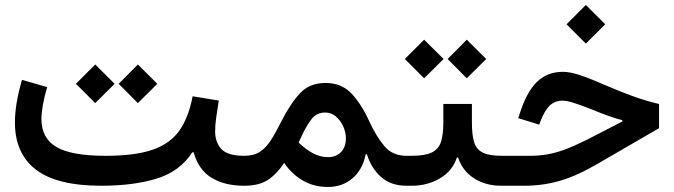

<svg xmlns="http://www.w3.org/2000/svg" viewBox="-20 -742 2691 767"><path d="M854 -340.3Q847.7 -301.3 843.5 -271.2Q839.4 -241.2 839.4 -217.8Q839.4 -173.8 864.3 -146.7Q889.2 -119.6 955.6 -119.6H956.1V0H955.6Q877.9 0 825.7 -31.5Q773.4 -63 753.4 -133.8H748.5Q698.7 -57.1 606 -28.6Q513.2 0 384.8 0Q207 0 123.3 -64.5Q39.6 -128.9 39.6 -252.9Q39.6 -326.7 67.9 -422.9L168.5 -394Q157.7 -358.4 151.6 -324.5Q145.5 -290.5 145.5 -266.6Q145.5 -189.9 205.3 -154.8Q265.1 -119.6 402.8 -119.6Q519 -119.6 589.4 -143.8Q659.7 -168 696.5 -220.2Q733.4 -272.5 749.5 -357.4ZM283.2 -407.2 360.4 -484.4 438 -407.2 360.4 -330.1ZM454.1 -407.2 530.8 -484.4 608.4 -407.2 530.8 -330.1Z M956.1 -119.6Q993.7 -119.6 1018.1 -135.5Q1042.5 -151.4 1061.8 -181.4Q1081.1 -211.4 1102.5 -254.4Q1140.1 -328.6 1178.5 -369.6Q1216.8 -410.6 1280.8 -410.6Q1344.2 -410.6 1384.3 -368.2Q1424.3 -325.7 1455.6 -256.3Q1484.4 -194.3 1516.6 -157Q1548.8 -119.6 1603.5 -119.6H1604V0H1603.5Q1542 0 1502.4 -34.9Q1462.9 -69.8 1445.8 -126L1440.9 -125.5Q1428.2 -63.5 1387.7 -29.3Q1347.2 4.9 1290 4.9Q1233.9 4.9 1189.7 -20.8Q1145.5 -46.4 1115.2 -91.3Q1085.9 -46.9 1050.3 -23.4Q1014.6 0 956.1 0Q938 0 938 -60.1Q938 -119.6 956.1 -119.6ZM1172.9 -172.4Q1203.1 -144 1231.2 -129.2Q1259.3 -114.3 1290.5 -114.3Q1323.2 -114.3 1342.5 -134.8Q1361.8 -155.3 1361.8 -189Q1361.8 -213.4 1351.1 -237.1Q1340.3 -260.7 1321.8 -276.6Q1303.2 -292.5 1279.3 -292.5Q1244.6 -292.5 1224.4 -265.9Q1204.1 -239.3 1185.5 -199.7Z M1865.2 -250.5Q1865.2 -204.1 1873.8 -175Q1882.3 -146 1907.7 -132.8Q1933.1 -119.6 1983.4 -119.6H2010.7V0H1981.9Q1919.9 0 1873.5 -29.8Q1827.1 -59.6 1810.1 -112.8H1805.2Q1788.1 -59.6 1737.8 -29.8Q1687.5 0 1625 0H1604Q1585.9 0 1585.9 -60.1Q1585.9 -119.6 1604 -119.6H1625Q1678.2 -119.6 1705.3 -133.1Q1732.4 -146.5 1741.7 -175.5Q1751 -204.6 1751 -250.5V-326.7H1865.2ZM1597.2 -506.3 1674.3 -583.5 1752 -506.3 1674.3 -429.2ZM1768.1 -506.3 1844.7 -583.5 1922.4 -506.3 1844.7 -429.2Z M2229 -455.1Q2254.9 -455.1 2291.7 -443.6Q2328.6 -432.1 2399.9 -400.9Q2469.7 -371.1 2518.1 -354.2Q2566.4 -337.4 2612.8 -326.7V-230L2367.7 -87.9Q2288.1 -41 2219.2 -20.5Q2150.4 0 2073.2 0H2010.7Q2001.5 0 1997.1 -13.9Q1992.7 -27.8 1992.7 -60.1Q1992.7 -92.3 1997.1 -106Q2001.5 -119.6 2010.7 -119.6H2095.7Q2133.8 -119.6 2167.2 -125.5Q2200.7 -131.3 2237.3 -145Q2273.9 -158.7 2321.3 -182.1L2466.3 -256.8V-261.7Q2416.5 -274.4 2339.8 -306.6Q2294.4 -324.2 2269 -332Q2243.7 -339.8 2228 -339.8Q2196.3 -339.8 2175.8 -320.1Q2155.3 -300.3 2137.7 -254.4L2134.3 -244.1L2050.3 -270L2053.7 -280.3Q2082.5 -373.5 2124.3 -414.3Q2166 -455.1 2229 -455.1ZM2243.2 -645 2320.3 -722.2 2397.9 -645 2320.3 -567.9Z"/></svg>

Font: Estedad-FD SemiBold
Style: Regular
Weight: 600
Designer: Amin Abedi
Version: Version 7.3